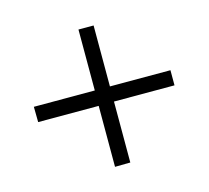

<svg xmlns="http://www.w3.org/2000/svg" viewBox="-84 -542 678 624"><g transform="rotate(30 255.0 -229.5)"><path d="M255 -193 111 -49 74 -85 219 -230 74 -375 110 -411 255 -266 399 -410 435 -374 291 -230 436 -85 400 -48Z"/></g></svg>

Font: LXGW Bright TC
Style: Regular
Weight: 400
Designer: Christian Thalmann (Catharsis Fonts)
Foundry: LXGW / Christian Thalmann (Catharsis Fonts) / Fontworks Inc.
Version: Version 5.501